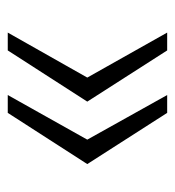

<svg xmlns="http://www.w3.org/2000/svg" viewBox="2 -552 451 495"><g transform="rotate(90 227.5 -304.5)"><path d="M64 -99H110L242 -304L110 -510H64L180 -304ZM225 -99H271L403 -304L271 -510H225L340 -304Z"/></g></svg>

Font: Saira UNSAM Light SC
Style: Regular
Weight: 300
Designer: Hector Gatti with collaboration of the Omnibus-Type team
Foundry: Omnibus-Type
Version: Version 1.072;PS 001.072;hotconv 1.0.88;makeotf.lib2.5.64775